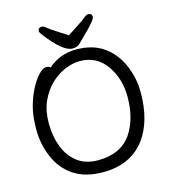

<svg xmlns="http://www.w3.org/2000/svg" viewBox="-132 -1007 1008 1136"><g transform="rotate(-15 372.5 -439.0)"><path d="M348 -52Q489 -52 554 -148Q613 -236 613 -371Q613 -481 555 -564Q497 -647 393 -647Q351 -647 303.5 -627.5Q256 -608 215 -569Q174 -530 148 -472.5Q122 -415 122 -338Q122 -260 146.5 -195Q171 -130 221.5 -91Q272 -52 348 -52ZM360 24Q250 24 179.5 -23.5Q109 -71 75 -152.5Q41 -234 41 -320Q41 -405 57.5 -464Q74 -523 98.5 -568Q123 -613 148 -638.5Q173 -664 192 -664Q210 -664 218 -655Q291 -719 391 -719Q491 -719 557.5 -672.5Q624 -626 659.5 -545.5Q695 -465 695 -375Q695 -198 615 -91Q526 24 360 24ZM372 -730Q315 -730 219 -856Q206 -873 206 -880Q206 -902 230 -902Q240 -902 256 -888.5Q272 -875 306 -853.5Q340 -832 372 -811Q404 -832 437.5 -853.5Q471 -875 487 -888.5Q503 -902 513 -902Q537 -902 537 -880Q537 -860 448 -775Q434 -761 418.5 -745.5Q403 -730 372 -730Z"/></g></svg>

Font: LXGW WenKai Medium
Style: Regular
Weight: 500
Designer: LXGW / Fontworks Inc.
Foundry: LXGW / Fontworks Inc.
Version: Version 1.501; October 10, 2024